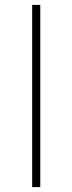

<svg xmlns="http://www.w3.org/2000/svg" viewBox="-20 -762 295 782"><path d="M111 0H144V-742H111Z"/></svg>

Font: Talent ExtraLight
Style: Regular
Weight: 200
Designer: Mike Powis
Version: Version 1.001;hotconv 1.0.109;makeotfexe 2.5.65596